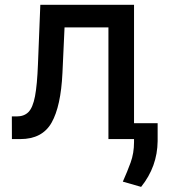

<svg xmlns="http://www.w3.org/2000/svg" viewBox="-20 -565 707 780"><path d="M524.5 0H420.5V-453.8H242.2L233.7 -268.5Q227.3 -133.2 189.5 -66.6Q151.6 0 62.5 0H28.4L28.1 -92H47.6Q78.1 -92 95.7 -109.9Q113.3 -127.8 122.2 -173.8Q131 -219.8 134.2 -304L143.8 -545.5H524.5ZM553.3 194.2 479 172.9Q496.8 133.2 510.7 95.2Q524.5 57.2 524.5 12.1V-64.6H620.4V8.2Q619.3 111.9 553.3 194.2Z"/></svg>

Font: Linik Sans Medium
Style: Regular
Weight: 500
Designer: Rasmus Andersson (font), Cristiano Sobral (main changes)
Foundry: rsms
Version: Version 3.018;June 1, 2022;FontCreator 14.0.0.2814 64-bit; t